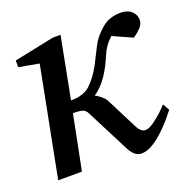

<svg xmlns="http://www.w3.org/2000/svg" viewBox="-97 -591 693 698"><g transform="rotate(-20 249.0 -241.5)"><path d="M496.1 -446.8Q496.1 -431.2 483.4 -417.7Q470.7 -404.3 454.1 -393.1L378.9 -426.8Q350.6 -401.4 336.4 -366.5Q322.3 -331.5 301.8 -299.8Q276.9 -262.2 248 -244.1Q258.8 -238.8 270.5 -229Q282.2 -219.2 287.1 -210L350.1 -85.9Q354.5 -76.7 362.3 -69.8Q370.1 -63 378.9 -63Q392.1 -63 410.6 -75.7Q429.2 -88.4 446 -104.2Q462.9 -120.1 470.2 -128.9L484.9 -103Q479.5 -95.7 464.1 -77.1Q448.7 -58.6 427.2 -37.8Q405.8 -17.1 382.3 -2.4Q358.9 12.2 336.9 12.2Q321.3 12.2 309.8 1.2Q298.3 -9.8 291 -24.9L206.1 -190.9Q200.2 -203.1 189.2 -207Q178.2 -210.9 151.9 -210.9L109.9 0H18.1L100.1 -421.9L22 -436V-461.9L176.8 -494.1H207L161.1 -256.8Q210 -256.8 236.1 -281Q262.2 -305.2 284.2 -345.2Q302.7 -380.4 317.9 -411.4Q333 -442.4 366.2 -470.2Q381.8 -483.4 400.6 -489.3Q419.4 -495.1 438 -495.1Q465.3 -495.1 480.7 -481.2Q496.1 -467.3 496.1 -446.8Z"/></g></svg>

Font: Charis
Style: Italic
Weight: 400
Italic angle: -11°
Designer: Walt Agee, Miriam Martin, Annie Olsen, Victor Gaultney, Lorna Priest, Alan Ward, Bob Hallissy, Martin Hosken, Sharon Cor
Foundry: SIL Global
Version: Version 7.000